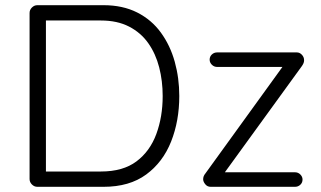

<svg xmlns="http://www.w3.org/2000/svg" viewBox="-20 -720 1237 740"><path d="M379 -700Q453 -700 508.5 -672Q564 -644 600 -594.5Q636 -545 653.5 -482Q671 -419 671 -350Q671 -254 639.5 -174.5Q608 -95 543.5 -47.5Q479 0 379 0H124Q112 0 103 -9Q94 -18 94 -30V-670Q94 -682 103 -691Q112 -700 124 -700ZM369 -59Q454 -59 506 -98Q558 -137 582.5 -203.5Q607 -270 607 -350Q607 -408 593.5 -460.5Q580 -513 551.5 -553.5Q523 -594 477.5 -617.5Q432 -641 369 -641H150L157 -650V-49L151 -59ZM1117 -56Q1129 -56 1137.5 -47.5Q1146 -39 1146 -28Q1146 -16 1137.5 -8Q1129 0 1117 0H792Q779 0 771 -10Q763 -20 763 -29Q763 -35 765 -40.5Q767 -46 772 -52L1075 -471L1079 -462H817Q805 -462 796.5 -470.5Q788 -479 788 -490Q788 -502 796.5 -510Q805 -518 817 -518H1124Q1135 -518 1143.5 -509Q1152 -500 1152 -488Q1152 -482 1150 -477Q1148 -472 1144 -466L843 -51L831 -56Z"/></svg>

Font: Quicksand Light
Style: Regular
Weight: 400
Version: Version 3.004